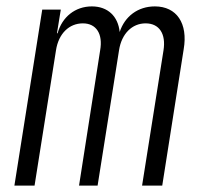

<svg xmlns="http://www.w3.org/2000/svg" viewBox="-20 -580 640 600"><path d="M25 0H88L155 -423C163 -475 196 -507 239 -507C281 -507 302 -474 293 -423L227 0H285L352 -423C360 -475 393 -507 435 -507C478 -507 499 -474 491 -423L424 0H487L554 -426C568 -507 532 -560 464 -560C411 -560 370 -529 354 -480C349 -529 317 -560 267 -560C215 -560 174 -527 160 -476H158L170 -550H112Z"/></svg>

Font: JetBrains Mono ExtraLight
Style: Italic
Weight: 240
Italic angle: -9°
Monospace: yes
Designer: Philipp Nurullin, Konstantin Bulenkov
Foundry: JetBrains
Version: Version 2.305